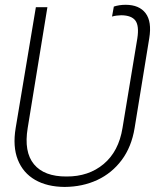

<svg xmlns="http://www.w3.org/2000/svg" viewBox="-20 -757 637 789"><path d="M245.6 11.2Q173.8 10.7 124.3 -17.8Q74.7 -46.4 53.2 -100.6Q31.7 -154.8 44.4 -231L127.4 -727.5H174.8L93.8 -231Q77.6 -132.8 119.6 -82Q161.6 -31.2 253.4 -31.7Q344.2 -31.2 406 -83Q467.8 -134.8 483.4 -231L544.4 -599.6Q552.2 -650.9 536.4 -672.4Q520.5 -693.8 478.5 -694.3Q468.8 -693.8 459.5 -692.9Q450.2 -691.9 440.4 -689L447.8 -730Q458 -733.4 470.5 -735.4Q482.9 -737.3 496.1 -737.3Q552.2 -737.3 578.4 -702.6Q604.5 -668 593.3 -599.6L533.2 -231Q520.5 -153.3 480.2 -99.4Q439.9 -45.4 379.6 -17.3Q319.3 10.7 245.6 11.2Z"/></svg>

Font: Inter Tight ExtraLight
Style: Italic
Weight: 250
Italic angle: -9.39999°
Designer: Rasmus Andersson
Foundry: rsms
Version: Version 3.004